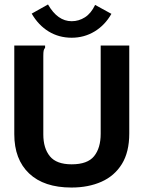

<svg xmlns="http://www.w3.org/2000/svg" viewBox="-20 -827 640 860"><path d="M300 13Q177 13 110.5 -50Q44 -113 44 -226V-623H182V-613Q177 -607 175.5 -600Q174 -593 174 -576V-225Q174 -163 203.5 -127Q233 -91 301 -91Q372 -91 401.5 -127.5Q431 -164 431 -228V-623H559V-229Q559 -146 526 -92.5Q493 -39 434.5 -13Q376 13 300 13ZM406 -805 479 -765Q450 -714 403.5 -686Q357 -658 301 -658Q244 -658 198 -686Q152 -714 122 -766L195 -807Q238 -732 301 -732Q333 -732 360.5 -749.5Q388 -767 406 -805Z"/></svg>

Font: Inconsolata Expanded ExtraBold
Style: Regular
Weight: 800
Width: 7
Monospace: yes
Designer: Raph Levien, Cyreal, Brenton Simpson
Foundry: Raph Levien, Cyreal, Google
Version: Version 3.001; ttfautohint (v1.8.2.53-6de2)